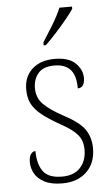

<svg xmlns="http://www.w3.org/2000/svg" viewBox="-55 -803 492 850"><g transform="rotate(-5 191.0 -378.0)"><path d="M188 10Q138 10 108 -6Q78 -22 65 -46Q52 -70 52 -94Q52 -120 60.5 -131.5Q69 -143 81 -143Q81 -86 104.5 -53Q128 -20 189 -20Q242 -20 270 -50.5Q298 -81 298 -130Q298 -154 290.5 -173Q283 -192 262.5 -210.5Q242 -229 202 -251Q151 -280 121 -304Q91 -328 77.5 -354.5Q64 -381 64 -418Q64 -475 101 -508.5Q138 -542 201 -542Q263 -542 293 -513Q323 -484 323 -448Q323 -403 292 -403Q292 -461 268 -487Q244 -513 197 -513Q148 -513 125.5 -486.5Q103 -460 103 -421Q103 -377 131.5 -348.5Q160 -320 217 -289Q288 -252 312 -216.5Q336 -181 336 -133Q336 -67 295.5 -28.5Q255 10 188 10ZM158 -619Q180 -653 204 -692.5Q228 -732 242 -766H298V-756Q287 -739 264 -711Q241 -683 215 -654.5Q189 -626 168 -606H158Z"/></g></svg>

Font: Noto Serif SemiCondensed ExtraLight
Style: Regular
Weight: 200
Width: 4
Designer: Monotype Design Team
Foundry: Monotype Imaging Inc.
Version: Version 2.014